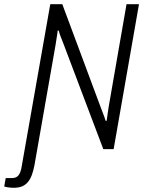

<svg xmlns="http://www.w3.org/2000/svg" viewBox="-89 -706 678 909"><path d="M-23 183Q-29 183 -37.5 182.5Q-46 182 -54.5 180.5Q-63 179 -69 177L-62 137H-32Q-11 137 -1 123.5Q9 110 13 86L149 -686H206L390 -192Q393 -185 397 -174Q401 -163 405 -152.5Q409 -142 411 -134H416Q418 -150 421 -171Q424 -192 427 -209L510 -686H569L449 0H400L211 -500Q207 -511 200 -528Q193 -545 189 -561H184Q183 -547 179.5 -528.5Q176 -510 174 -493L74 77Q69 103 61.5 123Q54 143 42.5 156.5Q31 170 15 176.5Q-1 183 -23 183Z"/></svg>

Font: Archivo Condensed ExtraLight
Style: Italic
Weight: 250
Width: 3
Italic angle: -10°
Designer: Hector Gatti
Foundry: Omnibus-Type
Version: Version 2.001